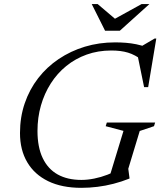

<svg xmlns="http://www.w3.org/2000/svg" viewBox="-20 -892 770 922"><path d="M371 -28Q400 -28 432.5 -34.5Q465 -41 496 -53Q527 -65 550 -81.5L500.5 -25.5L573 -263.5L487.5 -286L493 -303.5H725L719.5 -286L651 -263L596 -81.5L602 -36.5L601.5 -34.5Q564 -19.5 525.2 -9.5Q486.5 0.5 447.8 5.2Q409 10 370.5 10Q277 10 211.2 -22Q145.5 -54 110.8 -113Q76 -172 76 -253Q76 -329.5 98.8 -396Q121.5 -462.5 163 -516.2Q204.5 -570 261.8 -608.5Q319 -647 387.5 -667.8Q456 -688.5 532.5 -688.5Q558.5 -688.5 584 -686.5Q609.5 -684.5 634.2 -679.5Q659 -674.5 683.5 -665.5L651 -665L722.5 -707H730.5L691.5 -473.5H672L640.5 -627L664.5 -602Q628.5 -629 594.8 -639.2Q561 -649.5 514.5 -649.5Q451 -649.5 396.5 -630Q342 -610.5 298.5 -575.2Q255 -540 224 -491.5Q193 -443 176.5 -385.2Q160 -327.5 160 -263Q160 -185.5 185 -133Q210 -80.5 257 -54.2Q304 -28 371 -28ZM697.5 -872.5 555.5 -744.5H484.5L420.5 -872.5H449L538.5 -796.5H522L660 -872.5Z"/></svg>

Font: Newsreader 28pt
Style: Italic
Weight: 400
Italic angle: -17°
Version: Version 1.003